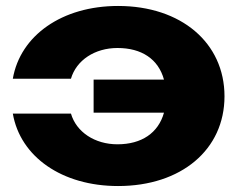

<svg xmlns="http://www.w3.org/2000/svg" viewBox="-20 -608 803 644"><path d="M530 -230C511 -162 455 -124 374 -124C298 -124 236 -165 218 -227H23C48 -82 188 16 376 16C588 16 733 -106 733 -285C733 -464 588 -588 376 -588C188 -588 48 -489 23 -344H218C236 -406 298 -447 374 -447C455 -447 511 -410 530 -341H294V-230Z"/></svg>

Font: Bounded
Style: Bold
Weight: 700
Designer: Vlad Churkin
Version: Version 3.0